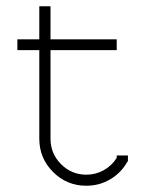

<svg xmlns="http://www.w3.org/2000/svg" viewBox="-20 -591 468 620"><path d="M36.1 -429.2V-463.9H106.9V-570.8H143.1V-463.9H356.9V-429.2H143.1V-143.1Q143.1 -95.2 177 -61Q210.9 -26.9 258.8 -26.9Q289.1 -26.9 314.9 -41.3Q340.8 -55.7 356.9 -81.1V-88.9H393.1V-70.8L390.1 -66.9Q370.6 -32.2 335.4 -11.7Q300.3 8.8 258.8 8.8Q195.8 8.8 151.4 -35.6Q106.9 -80.1 106.9 -143.1V-429.2Z"/></svg>

Font: Rawengulk
Style: Regular
Weight: 400
Version: Version 0.92